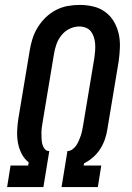

<svg xmlns="http://www.w3.org/2000/svg" viewBox="-20 -763 540 783"><path d="M9 0 23 -88H95L97 -101Q79 -115 68 -136.5Q57 -158 53 -181.5Q49 -205 50 -230Q51 -255 55 -280L101 -556Q105 -581 112.5 -605Q120 -629 133.5 -651Q147 -673 166 -691.5Q185 -710 208 -722Q231 -734 256 -738.5Q281 -743 305 -743Q333 -743 360.5 -736.5Q388 -730 409.5 -714Q431 -698 444.5 -675Q458 -652 464 -625.5Q470 -599 469 -570.5Q468 -542 464 -513L418 -237Q415 -216 408 -195.5Q401 -175 389 -156Q377 -137 360 -122Q343 -107 323 -97L321 -88H393L379 0H231L255 -147Q266 -147 275.5 -154Q285 -161 291 -170Q297 -179 301.5 -189.5Q306 -200 309.5 -210Q313 -220 315 -230.5Q317 -241 319 -252L365 -528Q367 -542 368 -556.5Q369 -571 368 -584.5Q367 -598 363 -611Q359 -624 351 -634.5Q343 -645 330 -650Q317 -655 303 -655Q283 -655 263.5 -645.5Q244 -636 230.5 -619Q217 -602 210 -582Q203 -562 200 -542L154 -266Q152 -255 150.5 -243.5Q149 -232 149 -220.5Q149 -209 149.5 -197.5Q150 -186 152.5 -175.5Q155 -165 162 -156Q169 -147 180 -147H181L157 0Z"/></svg>

Font: Iosevka Slab Semibold
Style: Italic
Weight: 600
Italic angle: -9°
Monospace: yes
Designer: Belleve Invis
Foundry: Belleve Invis
Version: Version 11.1.1; ttfautohint (v1.8.3)